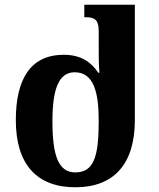

<svg xmlns="http://www.w3.org/2000/svg" viewBox="-20 -780 675 813"><path d="M299 13C460 13 551 -83 551 -271V-760H337V-707H344C382 -707 398 -695 398 -648V-584C398 -548 398 -503 401 -472H396C367 -516 324 -548 250 -548C109 -548 47 -445 47 -271C47 -83 137 13 299 13ZM299 -50C228 -50 202 -119 202 -267C202 -401 228 -474 296 -474C378 -474 398 -387 398 -268C398 -118 378 -50 299 -50Z"/></svg>

Font: Noto Serif Georgian Bold
Style: Regular
Weight: 700
Designer: Monotype Design Team, Akaki Razmadze
Foundry: Google LLC
Version: Version 2.003